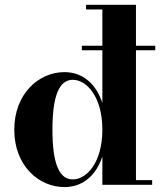

<svg xmlns="http://www.w3.org/2000/svg" viewBox="-20 -770 678 800"><path d="M614 -19.5H546.5V-560.5H627V-579.5H546.5V-750H338.5V-730.5H406.5V-579.5H321V-560.5H406.5V-341C380.5 -420.5 324.5 -469.5 248.5 -469.5C141.5 -469.5 39.5 -379.5 39.5 -229.5C39.5 -79.5 141.5 9.5 248.5 9.5C325 9.5 380.5 -39 406.5 -118V0H614ZM406.5 -229.5C406.5 -94.5 342.5 -22.5 283 -22.5C227 -22.5 198.5 -87.5 198.5 -229.5C198.5 -371.5 227 -437.5 283 -437.5C342.5 -437.5 406.5 -365 406.5 -229.5Z"/></svg>

Font: Bodoni* 11pt
Style: Bold
Weight: 700
Version: Version 2.3